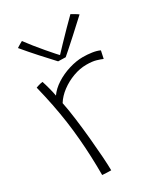

<svg xmlns="http://www.w3.org/2000/svg" viewBox="-185 -828 797 914"><g transform="rotate(-30 213.0 -371.0)"><path d="M100 -438.5Q119 -466 152.5 -487.5Q186 -509 226 -521.2Q266 -533.5 302.5 -533.5Q326.5 -533.5 351.8 -529.8Q377 -526 393 -518L384 -476Q371.5 -481.5 351.2 -487.5Q331 -493.5 298.5 -493.5Q262.5 -493.5 225.8 -480Q189 -466.5 158.2 -443.5Q127.5 -420.5 109.5 -391.5Q118 -350.5 125.2 -294.2Q132.5 -238 138 -179.8Q143.5 -121.5 146.8 -73Q150 -24.5 150 1Q142.5 1 126.8 0.5Q111 0 101.5 -1Q101.5 -52 99.5 -102Q97.5 -152 93.2 -202Q89 -252 81.8 -303.2Q74.5 -354.5 64 -407.5Q53.5 -460.5 39.5 -517Q42.5 -518.5 49.8 -520.8Q57 -523 65 -525Q73 -527 77 -527Q83.5 -508 90.5 -481Q97.5 -454 100 -438.5ZM353.5 -740Q358 -737.5 363 -734.5Q368 -731.5 373.2 -728.5Q378.5 -725.5 383 -722.5Q387.5 -719.5 390.5 -717Q344 -674 311.8 -644.8Q279.5 -615.5 259.8 -598.2Q240 -581 231.5 -573.5Q225 -573.5 217.5 -573.8Q210 -574 203 -574.2Q196 -574.5 190.5 -574.5Q158.5 -609 125.2 -645.8Q92 -682.5 56.5 -725Q62 -728.5 67.2 -731.8Q72.5 -735 78 -738.2Q83.5 -741.5 89.5 -744.5Q104.5 -724 124.2 -699.5Q144 -675 163.5 -652Q183 -629 197.5 -612.8Q212 -596.5 216.5 -593H210.5Q225 -608.5 251 -635.8Q277 -663 305 -691.5Q333 -720 353.5 -740Z"/></g></svg>

Font: Grandstander Thin Thin
Style: Regular
Weight: 250
Version: Version 1.200